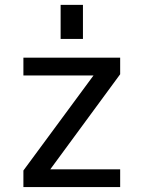

<svg xmlns="http://www.w3.org/2000/svg" viewBox="-20 -759 576 781"><path d="M226.6 -600.6V-739.3H317.4V-600.6ZM75.2 -524.4H468.8V-457L184.6 -70.3H468.8V2H75.2V-65.4L360.4 -452.1H75.2Z"/></svg>

Font: Gen Shin Gothic Regular
Style: Regular
Weight: 400
Designer: [Source Han Sans]
Ryoko NISHIZUKA  (kana & ideographs); Paul D. Hunt (Latin, Greek & Cyrillic); Wenlong ZHANG  (bopomofo
Version: Version 1.002.20150607